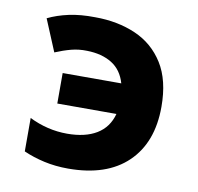

<svg xmlns="http://www.w3.org/2000/svg" viewBox="-68 -631 736 713"><g transform="rotate(10 300.0 -274.5)"><path d="M233 11Q185 11 142.5 1.5Q100 -8 64 -24V-150Q133 -116 207 -116Q275 -116 318 -142Q361 -168 375 -220H152V-335H373Q359 -384 321 -407.5Q283 -431 227 -432Q196 -433 167.5 -425.5Q139 -418 108 -405L58 -525Q93 -542 136.5 -551.5Q180 -561 235 -560Q320 -560 388 -530.5Q456 -501 495.5 -438Q535 -375 535 -275Q535 -140 456.5 -64.5Q378 11 233 11Z"/></g></svg>

Font: Noto Sans Mono ExtraBold
Style: Regular
Weight: 800
Designer: Monotype Design Team
Foundry: Monotype Imaging Inc.
Version: Version 2.014